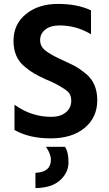

<svg xmlns="http://www.w3.org/2000/svg" viewBox="-20 -699 558 981"><path d="M312 51Q330 78 330 130.5Q330 183 287 222Q244 261 161 262V184Q240 181 240 117Q240 88 215 51ZM54 -35V-164Q140 -102 242 -102Q288 -102 316 -124.5Q344 -147 344 -185Q344 -203 337 -217Q330 -231 308 -245Q266 -273 213 -294Q176 -311 153 -324.5Q130 -338 103 -361Q49 -407 49 -491Q49 -575 112.5 -627Q176 -679 276 -679Q376 -679 445 -646V-524Q370 -569 285 -569Q238 -569 211.5 -548Q185 -527 185 -494Q185 -461 213.5 -439.5Q242 -418 290.5 -396Q339 -374 364 -360.5Q389 -347 418 -323Q477 -275 477 -187Q477 -99 412.5 -45.5Q348 8 238.5 8Q129 8 54 -35Z"/></svg>

Font: Hind Guntur SemiBold
Style: Regular
Weight: 600
Designer: Manushi Parikh, Hitesh Malaviya
Foundry: Indian Type Foundry
Version: Version 1.000;PS 1.0;hotconv 1.0.86;makeotf.lib2.5.63406; tt